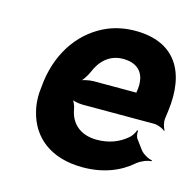

<svg xmlns="http://www.w3.org/2000/svg" viewBox="-86 -625 731 723"><g transform="rotate(15 279.5 -264.0)"><path d="M356 -538C318 -538 283 -531 251 -518C158 -479 88 -390 71 -265L69 -246C64 -211 65 -178 73 -147C95 -55 169 10 296 10C377 10 440 -16 487 -57C501 -69 529 -80 541 -79L542 -83C529 -84 504 -98 495 -111L469 -146C463 -154 461 -169 463 -177L459 -178C457 -170 447 -153 438 -146C408 -120 369 -104 321 -104C256 -104 218 -140 209 -192C207 -206 198 -226 190 -233L187 -229C195 -223 219 -218 235 -218H515C529 -218 550 -209 557 -202L559 -204C553 -212 547 -234 549 -248L553 -278C574 -434 512 -538 356 -538ZM421 -326 420 -320C420 -317 418 -311 420 -310L423 -312C422 -314 416 -314 413 -314H253C236 -314 208 -308 197 -301L200 -297C211 -305 226 -328 233 -344C251 -389 285 -424 339 -424C400 -424 429 -387 421 -326Z"/></g></svg>

Font: Asimov
Style: EdgeIt
Weight: 500
Designer: Google
Version: Version 2.000980: 2014